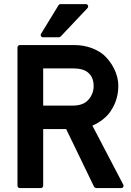

<svg xmlns="http://www.w3.org/2000/svg" viewBox="-20 -935 650 955"><path d="M194.8 -594.7V-409.7H340.8Q394.5 -409.7 419.4 -438.5Q445.8 -468.3 445.8 -506.8Q445.8 -530.3 438 -547.4Q430.2 -564.5 416 -575.7Q403.3 -585.4 385.5 -590.1Q367.7 -594.7 346.7 -594.7ZM78.6 0.5Q73.7 0.5 70.3 -2.9Q66.9 -6.3 66.9 -11.2V-699.2Q66.9 -704.1 70.3 -707.5Q73.7 -710.9 78.6 -710.9H347.7Q392.6 -710.9 430.2 -698Q467.8 -685.1 495.1 -662.6Q509.8 -649.4 522.9 -632.6Q536.1 -615.7 546.4 -595.7Q556.6 -575.7 562.5 -553.2Q568.4 -530.8 568.4 -506.8Q568.4 -438 530.3 -382.3H530.8Q514.2 -358.4 490.5 -340.1Q466.8 -321.8 439.5 -310.1L592.8 -17.1Q596.2 -10.3 592.8 -4.9Q589.4 0.5 582.5 0.5H459Q456.1 0.5 452.4 -1.7Q448.7 -3.9 447.8 -6.3L309.1 -293H194.8V-11.2Q194.8 -6.3 191.4 -2.9Q188 0.5 183.1 0.5ZM194.3 -749.5Q187 -749.5 183.8 -755.4Q180.7 -761.2 184.6 -767.6L271 -908.7Q272 -911.1 275.1 -912.8Q278.3 -914.6 280.8 -914.6H406.2Q414.6 -914.6 417.5 -907.7Q420.4 -900.9 415 -894.5L281.7 -753.4Q280.8 -752.4 277.6 -751Q274.4 -749.5 273.4 -749.5Z"/></svg>

Font: Alte DIN 1451 Mittelschrift
Style: Bold
Weight: 700
Designer: Peter Wiegel
Foundry: Peter Wiegel
Version: Version 1.003